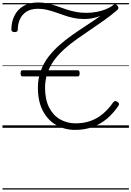

<svg xmlns="http://www.w3.org/2000/svg" viewBox="-20 -1035 1064 1555"><path d="M589 17Q504 17 435.5 -22Q367 -61 327 -137.5Q287 -214 287 -324Q287 -349 289.5 -372Q292 -395 297 -416H163Q154 -416 150.5 -422.5Q147 -429 147 -442Q147 -454 150.5 -460Q154 -466 163 -466H312Q334 -525 372 -574.5Q410 -624 459 -667.5Q508 -711 564 -750.5Q620 -790 678.5 -828Q737 -866 793 -906Q763 -894 730.5 -887.5Q698 -881 663 -881Q616 -881 576.5 -889.5Q537 -898 501 -910.5Q465 -923 430.5 -935Q396 -947 361 -955.5Q326 -964 288 -964Q232 -964 196 -941.5Q160 -919 142 -880.5Q124 -842 124 -795Q124 -786 118 -780.5Q112 -775 98 -775Q85 -775 78.5 -780.5Q72 -786 72 -795Q72 -856 96 -906Q120 -956 168.5 -985.5Q217 -1015 289 -1015Q331 -1015 368.5 -1006.5Q406 -998 441 -985.5Q476 -973 512.5 -960.5Q549 -948 590 -939.5Q631 -931 679 -931Q724 -931 765 -939Q806 -947 840.5 -961.5Q875 -976 898 -995Q907 -1002 914.5 -1001Q922 -1000 930 -990Q939 -981 939 -972Q939 -963 932 -956Q880 -911 824 -871Q768 -831 712.5 -794Q657 -757 605 -720Q553 -683 508.5 -644Q464 -605 429 -561Q394 -517 373 -466H610Q618 -466 621.5 -460Q625 -454 625 -442Q625 -429 621.5 -422.5Q618 -416 610 -416H355Q351 -395 348 -372.5Q345 -350 345 -324Q345 -229 377.5 -165Q410 -101 466.5 -68.5Q523 -36 593 -36Q660 -36 715.5 -56.5Q771 -77 815.5 -115Q860 -153 895 -204Q902 -214 910 -216Q918 -218 928 -212Q940 -206 943 -196.5Q946 -187 939 -178Q898 -117 845.5 -73Q793 -29 729 -6Q665 17 589 17ZM0 490H1024V500H0ZM0 -20H1024V0H0ZM0 -505H1024V-500H0ZM0 -1010H1024V-1000H0Z"/></svg>

Font: Playwrite ES Deco Guides
Style: Regular
Weight: 400
Designer: Veronika Burian, José Scaglione
Foundry: TypeTogether
Version: Version 1.003